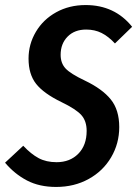

<svg xmlns="http://www.w3.org/2000/svg" viewBox="-42 -725 543 760"><path d="M481 -619 413 -553Q387 -581 360 -594.5Q333 -608 299 -608Q253 -608 225.5 -580Q198 -552 198 -508Q198 -475 217.5 -454Q237 -433 294 -406Q363 -373 396.5 -331.5Q430 -290 430 -222Q430 -157 398 -102.5Q366 -48 309 -16.5Q252 15 180 15Q114 15 65 -10.5Q16 -36 -22 -81L50 -148Q81 -115 111 -99Q141 -83 182 -83Q235 -83 268 -116.5Q301 -150 301 -207Q301 -246 280 -269.5Q259 -293 201 -321Q131 -355 101 -393Q71 -431 71 -493Q71 -550 100 -599Q129 -648 180.5 -676.5Q232 -705 297 -705Q412 -705 481 -619Z"/></svg>

Font: Fira Sans Extra Condensed Medium
Style: Italic
Weight: 500
Width: 3
Italic angle: -8°
Designer: Carrois Corporate & Edenspiekermann AG
Foundry: Carrois Corporate GbR & Edenspiekermann AG
Version: Version 4.203